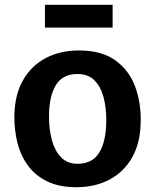

<svg xmlns="http://www.w3.org/2000/svg" viewBox="-20 -775 649 803"><path d="M299.5 8Q228 8 178.2 -16Q128.5 -40 97.8 -81.5Q67 -123 53.2 -176.8Q39.5 -230.5 40 -290Q41.5 -379.5 76.8 -440.5Q112 -501.5 172.5 -532.8Q233 -564 309.5 -564Q405 -564 462.2 -522.8Q519.5 -481.5 544.8 -414Q570 -346.5 568.5 -267Q567.5 -177.5 532.5 -116.2Q497.5 -55 437.2 -23.5Q377 8 299.5 8ZM303 -90Q366 -89.5 395.2 -137Q424.5 -184.5 424.5 -273Q424.5 -326 412.8 -369.5Q401 -413 375 -439Q349 -465 306.5 -465.5Q243.5 -466.5 214.2 -420Q185 -373.5 185 -287Q185 -233.5 197 -189Q209 -144.5 235 -117.5Q261 -90.5 303 -90ZM168 -659.5V-755H451V-659.5Z"/></svg>

Font: Merriweather Sans SemiBold
Style: Regular
Weight: 600
Designer: Eben Sorkin
Foundry: Eben Sorkin
Version: Version 2.001